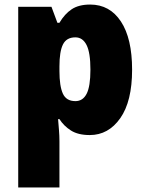

<svg xmlns="http://www.w3.org/2000/svg" viewBox="-20 -583 639 843"><path d="M376 -563Q462 -563 511 -488.5Q560 -414 560 -277Q560 -138 508 -64Q456 10 374 10Q323 10 291.5 -10Q260 -30 241 -60H235Q237 -35 239 -11Q241 13 241 37V240H60V-553H206L232 -483H241Q264 -522 295 -542.5Q326 -563 376 -563ZM311 -419Q272 -419 256.5 -388Q241 -357 241 -292V-271Q241 -205 256 -172Q271 -139 311 -139Q344 -139 360.5 -171.5Q377 -204 377 -277Q377 -352 360 -385.5Q343 -419 311 -419Z"/></svg>

Font: Noto Sans Ethiopic SemiCondensed Black
Style: Regular
Weight: 900
Width: 4
Designer: Monotype Design Team
Foundry: Monotype Imaging Inc.
Version: Version 2.102; ttfautohint (v1.8.4.7-5d5b)